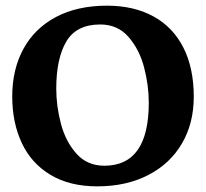

<svg xmlns="http://www.w3.org/2000/svg" viewBox="-20 -640 722 673"><path d="M659.2 -300.8Q659.2 -401.4 622.8 -473.1Q586.4 -544.9 517.8 -582.5Q449.2 -620.1 355 -620.1Q251 -620.1 176 -580.3Q101.1 -540.5 62 -468.5Q22.9 -396.5 22.9 -302.2Q22.9 -210 56.4 -138.7Q89.8 -67.4 157 -27.1Q224.1 13.2 320.8 13.2Q422.9 13.2 499.5 -26.4Q576.2 -65.9 617.7 -137Q659.2 -208 659.2 -300.8ZM501.5 -279.8Q501.5 -59.1 345.7 -59.1Q285.6 -59.1 247.8 -101.6Q210 -144 193.6 -206.1Q177.2 -268.1 177.2 -329.1Q177.2 -434.6 212.4 -494.4Q247.6 -554.2 331.5 -554.2Q392.6 -554.2 430.7 -510.3Q468.8 -466.3 485.1 -403.6Q501.5 -340.8 501.5 -279.8Z"/></svg>

Font: Neuton
Style: Bold
Weight: 700
Designer: Brian M Zick
Foundry: Brian M Zick
Version: Version 1.560